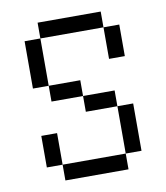

<svg xmlns="http://www.w3.org/2000/svg" viewBox="-74 -687 647 749"><g transform="rotate(-10 250.0 -312.5)"><path d="M125 -62.5V0H375V-62.5ZM125 -62.5Q125 -62.5 125 -187.5H62.5Q62.5 -187.5 62.5 -62.5ZM375 -62.5H437.5V-250H375ZM375 -250V-312.5H250V-250ZM250 -312.5V-375H125V-312.5ZM125 -375V-562.5H62.5V-375ZM375 -562.5Q375 -562.5 375 -437.5H437.5Q437.5 -437.5 437.5 -562.5ZM125 -562.5H375V-625H125Z"/></g></svg>

Font: Unifont
Style: Regular
Weight: 500
Version: Version 15.1.04